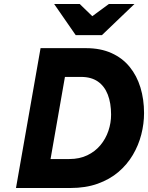

<svg xmlns="http://www.w3.org/2000/svg" viewBox="-20 -941 741 961"><path d="M60 0 183 -700H410Q483.5 -700 538.2 -675.2Q593 -650.5 629 -606.2Q665 -562 683 -502.8Q701 -443.5 701 -375Q701 -321.5 687.2 -267.8Q673.5 -214 645 -165.8Q616.5 -117.5 572.8 -80.2Q529 -43 469 -21.5Q409 0 332 0ZM233 -145H327Q378 -145 417 -163.8Q456 -182.5 482.5 -214.2Q509 -246 522.5 -285.8Q536 -325.5 536 -367Q536 -425 519.5 -467.5Q503 -510 469.8 -533Q436.5 -556 386 -556H305ZM359 -765 251 -921H379L442 -860L525 -921H653L490 -765Z"/></svg>

Font: Overpass Black
Style: Italic
Weight: 900
Italic angle: -10°
Designer: Delve Withrington, Dave Bailey, Thomas Jockin
Foundry: Delve Fonts LLC
Version: Version 4.000